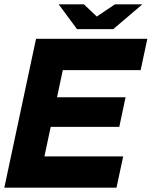

<svg xmlns="http://www.w3.org/2000/svg" viewBox="-31 -870 703 890"><path d="M-11 0 136 -690H291L144 0ZM57 0 88 -145H540L509 0ZM117 -282 146 -419H551L522 -282ZM173 -545 204 -690H652L621 -545ZM365 -735 387 -773 502 -850H629L494 -735ZM326 -735 241 -850H358L439 -773L455 -735Z"/></svg>

Font: Radio Canada Big
Style: Bold Italic
Weight: 700
Italic angle: -12°
Designer: Étienne Aubert Bonn
Foundry: Coppers and Brasses
Version: Version 1.001